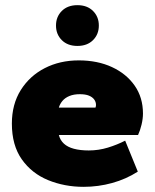

<svg xmlns="http://www.w3.org/2000/svg" viewBox="-20 -714 600 744"><path d="M304 10Q230 10 166.5 -16Q103 -42 64.5 -96.5Q26 -151 26 -235Q26 -310 60.5 -365Q95 -420 153.5 -450Q212 -480 285 -480Q358 -480 414 -454Q470 -428 502 -382Q534 -336 534 -274Q534 -254 528.5 -231Q523 -208 515 -191H208Q213 -171 227.5 -157.5Q242 -144 266.5 -137.5Q291 -131 324 -131Q362 -131 398 -142Q434 -153 465 -169L514 -49Q469 -20 415 -5Q361 10 304 10ZM208 -297H350Q351 -300 351.5 -302.5Q352 -305 352 -307Q352 -319 345 -328.5Q338 -338 324.5 -343.5Q311 -349 289 -349Q266 -349 249 -342Q232 -335 222 -323Q212 -311 208 -297ZM280 -536Q242 -536 219.5 -558.5Q197 -581 197 -615Q197 -649 219.5 -671.5Q242 -694 280 -694Q318 -694 340.5 -671.5Q363 -649 363 -615Q363 -581 340.5 -558.5Q318 -536 280 -536Z"/></svg>

Font: Gantari Black
Style: Regular
Weight: 900
Version: Version 1.000